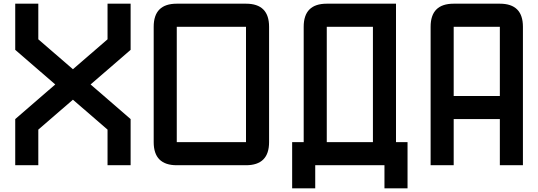

<svg xmlns="http://www.w3.org/2000/svg" viewBox="-20 -895 2915 1040"><path d="M62.5 -875H187.5V-682.1L375 -520L562.5 -682.1V-875H687.5V-625L470.7 -437.5L687.5 -250V0H562.5V-192.9L375 -355L187.5 -192.9V0H62.5V-250L279.3 -437.5L62.5 -625Z M937.5 0Q812.5 0 812.5 -125V-750Q812.5 -875 937.5 -875H1312.5Q1437.5 -875 1437.5 -750V-125Q1437.5 0 1312.5 0ZM937.5 -125H1312.5V-750H937.5Z M2000 -750H1750V-125H2000ZM2125 -125H2187.5V125H2062.5V0H1687.5V125H1562.5V-125H1625V-750Q1625 -875 1750 -875H2125Z M2437.5 -250V0H2312.5V-750Q2312.5 -875 2437.5 -875H2687.5Q2812.5 -875 2812.5 -750V0H2687.5V-250ZM2437.5 -375H2687.5V-750H2437.5Z"/></svg>

Font: Oldtimer
Style: Regular
Weight: 400
Designer: GGBotNet
Foundry: GGBotNet
Version: 1.00